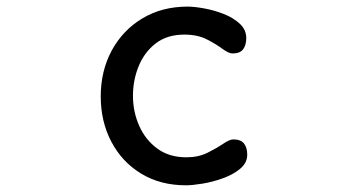

<svg xmlns="http://www.w3.org/2000/svg" viewBox="-20 -553 1040 576"><path d="M538.1 2.9Q460.9 2.9 403.3 -32.2Q345.7 -67.4 314 -127.9Q282.2 -188.5 282.2 -263.7Q282.2 -339.8 314.9 -400.9Q347.7 -461.9 406.7 -497.6Q465.8 -533.2 543 -533.2Q562.5 -533.2 592.3 -527.8Q622.1 -522.5 650.9 -511.2Q679.7 -500 699.2 -481.9Q718.8 -463.9 718.8 -438.5Q718.8 -418 709.5 -405.3Q700.2 -392.6 677.7 -392.6Q666 -392.6 647 -406.7Q627.9 -420.9 600.1 -435.1Q572.3 -449.2 533.2 -449.2Q481.4 -449.2 447.3 -422.9Q413.1 -396.5 396 -354.5Q378.9 -312.5 378.9 -265.6Q378.9 -217.8 397.5 -175.8Q416 -133.8 451.7 -107.4Q487.3 -81.1 539.1 -81.1Q575.2 -81.1 602.5 -94.7Q629.9 -108.4 649.4 -121.6Q668.9 -134.8 679.7 -134.8Q702.1 -134.8 711.9 -122.6Q721.7 -110.4 721.7 -88.9Q721.7 -64.5 700.7 -46.9Q679.7 -29.3 648.4 -18.1Q617.2 -6.8 586.9 -2Q556.6 2.9 538.1 2.9Z"/></svg>

Font: Kosugi Maru
Style: Regular
Weight: 400
Designer: MOTOYA
Version: Version 4.002